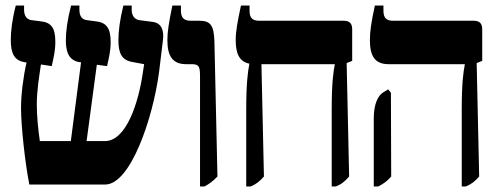

<svg xmlns="http://www.w3.org/2000/svg" viewBox="-20 -667 1800 694"><path d="M86 0H360C452 0 533 -240 555 -407L569 -522C573 -554 566 -584 531 -588L485 -594C467 -596 456 -610 456 -632V-647H426C413 -595 408 -554 408 -522C408 -474 420 -450 458 -443L501 -435L497 -409C481 -294 436 -157 359 -157H293L330 -433L367 -428C374 -460 380 -483 380 -515C380 -566 364 -586 326 -590L295 -594C276 -596 267 -609 267 -632V-647H237C224 -598 218 -554 218 -522C218 -482 227 -448 269 -442H273L236 -157H124C118 -198 113 -249 113 -289C113 -341 122 -392 128 -434L167 -428C174 -460 180 -483 180 -516C180 -565 166 -586 127 -590L95 -594C77 -596 67 -609 67 -632V-647H37C24 -597 19 -554 19 -523C19 -473 32 -448 70 -442L76 -441C64 -390 56 -324 56 -277C56 -214 70 -81 86 0Z M703 7H719C734 -1 748 -10 766 -29L755 -518C753 -577 740 -592 700 -592H669C645 -592 634 -603 634 -629V-647H603C590 -584 585 -551 585 -522C585 -464 604 -435 653 -435H674C701 -435 703 -424 703 -388Z M870 7H886C907 -2 918 -11 934 -29L925 -435H1190V-433C1185 -408 1179 -368 1179 -271V7H1194C1216 -2 1226 -11 1242 -29L1233 -439L1253 -447V-561C1253 -583 1243 -592 1222 -592H917C893 -592 882 -602 882 -628V-647H851C838 -587 832 -553 832 -522C832 -472 846 -444 881 -437V-434C876 -408 870 -367 870 -271Z M1649 7H1664C1685 -2 1696 -11 1712 -29L1703 -439L1723 -447V-561C1723 -583 1713 -592 1692 -592H1401C1377 -592 1366 -602 1366 -628V-647H1335C1322 -587 1317 -553 1317 -522C1317 -463 1336 -435 1385 -435H1660V-433C1655 -408 1649 -368 1649 -271ZM1331 7H1347C1367 -3 1379 -12 1394 -29L1393 -332L1383 -344L1365 -333C1346 -321 1331 -291 1331 -239Z"/></svg>

Font: Noto Serif Hebrew ExtraCondensed ExtraBold
Style: Regular
Weight: 800
Width: 2
Designer: Monotype Design Team
Foundry: Monotype Imaging Inc.
Version: Version 2.004